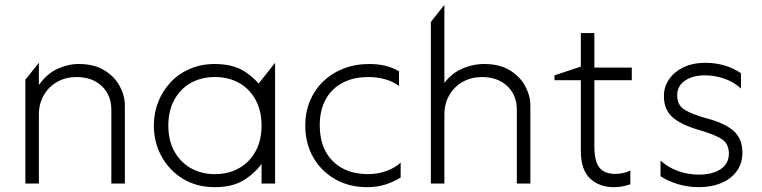

<svg xmlns="http://www.w3.org/2000/svg" viewBox="-20 -760 3156 795"><path d="M85 0V-430L141 -500V-408Q174 -454.5 217.5 -474.8Q261 -495 306 -495Q369.5 -495 412 -469Q454.5 -443 475.8 -403.2Q497 -363.5 497 -323V0H441V-306Q441 -366 401.5 -403.5Q362 -441 296 -441Q253 -441 217.8 -421.5Q182.5 -402 161.8 -366.8Q141 -331.5 141 -285V0Z M869 15Q794 15 737.2 -19.8Q680.5 -54.5 648.8 -112.5Q617 -170.5 617 -240Q617 -292 635.2 -338.2Q653.5 -384.5 686.8 -419.8Q720 -455 766.5 -475Q813 -495 869 -495Q945 -495 993.2 -463.8Q1041.5 -432.5 1072 -386L1043 -354V-404L1119 -500V0H1063V-106L1072 -94Q1041.5 -47.5 993.2 -16.2Q945 15 869 15ZM870 -39Q926.5 -39 970 -63.8Q1013.5 -88.5 1038.2 -133.5Q1063 -178.5 1063 -240Q1063 -301.5 1038.2 -346.8Q1013.5 -392 970 -416.5Q926.5 -441 870 -441Q813.5 -441 770 -416.5Q726.5 -392 701.8 -346.8Q677 -301.5 677 -240Q677 -178.5 701.8 -133.5Q726.5 -88.5 770 -63.8Q813.5 -39 870 -39Z M1501 15Q1425.5 15 1367.5 -18.2Q1309.5 -51.5 1276.8 -109Q1244 -166.5 1244 -240Q1244 -296 1263.5 -342.5Q1283 -389 1318.8 -423.2Q1354.5 -457.5 1403 -476.2Q1451.5 -495 1509 -495Q1543.5 -495 1574 -488Q1604.5 -481 1632 -465V-404Q1609 -422 1575.8 -431.5Q1542.5 -441 1505 -441Q1443.5 -441 1398.5 -417.2Q1353.5 -393.5 1328.8 -348.8Q1304 -304 1304 -241Q1304 -146.5 1358 -92.8Q1412 -39 1504 -39Q1546 -39 1582.5 -53Q1619 -67 1639 -87V-25Q1607.5 -5.5 1573.5 4.8Q1539.5 15 1501 15Z M1764 0V-669L1820 -740V-392L1809 -401Q1842 -452 1889.2 -473.5Q1936.5 -495 1985 -495Q2048.5 -495 2091 -469Q2133.5 -443 2154.8 -403.2Q2176 -363.5 2176 -323V0H2120V-306Q2120 -366 2080.5 -403.5Q2041 -441 1975 -441Q1932 -441 1896.8 -421.5Q1861.5 -402 1840.8 -366.8Q1820 -331.5 1820 -285V0Z M2522 15Q2461.5 15 2423.2 -21Q2385 -57 2385 -135V-623H2441V-480H2596V-428H2441V-155Q2441 -91.5 2462.2 -65.8Q2483.5 -40 2527 -40Q2546.5 -40 2562.2 -44Q2578 -48 2590 -54V3Q2573.5 9 2556 12Q2538.5 15 2522 15ZM2276 -428V-448L2402 -490V-428Z M2872 15Q2828.5 15 2787.2 2.5Q2746 -10 2715 -30.5V-95Q2745 -67.5 2786.5 -52.2Q2828 -37 2873 -37Q2931 -37 2964.5 -60Q2998 -83 2998 -124Q2998 -163 2971 -182.2Q2944 -201.5 2877 -221Q2800.5 -243 2764.8 -274.5Q2729 -306 2729 -362Q2729 -401.5 2751 -432.8Q2773 -464 2811.5 -482Q2850 -500 2900 -500Q2942.5 -500 2980 -489Q3017.5 -478 3048 -457V-393Q3031 -410 3007.2 -422.2Q2983.5 -434.5 2955.5 -441.2Q2927.5 -448 2898 -448Q2848 -448 2816 -426Q2784 -404 2784 -365Q2784 -324.5 2814.8 -305.5Q2845.5 -286.5 2906 -270Q2982 -250 3018 -217.5Q3054 -185 3054 -128Q3054 -84.5 3031.5 -52.5Q3009 -20.5 2968 -2.8Q2927 15 2872 15Z"/></svg>

Font: Geologica-Sharp
Style: Regular
Weight: 100
Designer: Sindre Bremnes, Frode Helland
Foundry: Monokrom Skriftforlag AS
Version: Version 1.010;gftools[0.9.28]